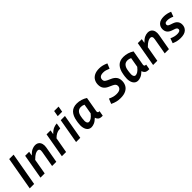

<svg xmlns="http://www.w3.org/2000/svg" viewBox="361 -2208 3704 3704"><g transform="rotate(-45 2213.0 -356.0)"><path d="M169 0H49L169 -680H289Z M669 -410Q645 -410 608 -391.5Q571 -373 512 -314L457 0H342L431 -507H540L525 -421Q582 -479 626.5 -498Q671 -517 708 -517Q759 -517 789.5 -492.5Q820 -468 831 -425Q842 -382 832 -328L774 0H659L716 -326Q732 -410 669 -410Z M1283 -402Q1260 -402 1231.5 -397Q1203 -392 1169.5 -374Q1136 -356 1097 -317L1041 0H926L1015 -507H1124L1109 -420Q1168 -479 1216.5 -498Q1265 -517 1303 -517Z M1537 -603H1416L1437 -722H1558ZM1428 0H1313L1402 -507H1517Z M2017 5Q1962 5 1935.5 -18.5Q1909 -42 1901 -76Q1847 -24 1804 -7Q1761 10 1728 10Q1679 10 1647 -21.5Q1615 -53 1603.5 -108.5Q1592 -164 1603 -236L1610 -280Q1629 -396 1686.5 -456.5Q1744 -517 1847 -517Q1905 -517 1960.5 -500Q2016 -483 2063 -452L2009 -143Q2007 -128 2013.5 -114.5Q2020 -101 2043 -101H2055L2036 5ZM1721 -236Q1710 -164 1723 -130.5Q1736 -97 1767 -97Q1793 -97 1826.5 -117.5Q1860 -138 1903 -192L1938 -394Q1897 -414 1857 -414Q1801 -414 1769.5 -378Q1738 -342 1728 -280Z M2521 -101Q2589 -101 2620 -127Q2651 -153 2651 -194Q2651 -222 2635 -240.5Q2619 -259 2584 -275L2511 -308Q2453 -334 2423 -375.5Q2393 -417 2393 -481Q2393 -540 2418.5 -587.5Q2444 -635 2497 -662.5Q2550 -690 2632 -690Q2678 -690 2721 -679Q2764 -668 2813 -646L2771 -543Q2728 -561 2697 -570Q2666 -579 2632 -579Q2519 -579 2519 -492Q2519 -465 2534 -448Q2549 -431 2585 -414L2658 -381Q2714 -356 2745.5 -314Q2777 -272 2777 -204Q2777 -147 2751.5 -98Q2726 -49 2669.5 -19.5Q2613 10 2521 10Q2469 10 2419 -1.5Q2369 -13 2312 -41L2354 -144Q2406 -120 2443 -110.5Q2480 -101 2521 -101Z M3288 5Q3233 5 3206.5 -18.5Q3180 -42 3172 -76Q3118 -24 3075 -7Q3032 10 2999 10Q2950 10 2918 -21.5Q2886 -53 2874.5 -108.5Q2863 -164 2874 -236L2881 -280Q2900 -396 2957.5 -456.5Q3015 -517 3118 -517Q3176 -517 3231.5 -500Q3287 -483 3334 -452L3280 -143Q3278 -128 3284.5 -114.5Q3291 -101 3314 -101H3326L3307 5ZM2992 -236Q2981 -164 2994 -130.5Q3007 -97 3038 -97Q3064 -97 3097.5 -117.5Q3131 -138 3174 -192L3209 -394Q3168 -414 3128 -414Q3072 -414 3040.5 -378Q3009 -342 2999 -280Z M3742 -410Q3718 -410 3681 -391.5Q3644 -373 3585 -314L3530 0H3415L3504 -507H3613L3598 -421Q3655 -479 3699.5 -498Q3744 -517 3781 -517Q3832 -517 3862.5 -492.5Q3893 -468 3904 -425Q3915 -382 3905 -328L3847 0H3732L3789 -326Q3805 -410 3742 -410Z M4166 -91Q4207 -91 4229.5 -103Q4252 -115 4252 -141Q4252 -161 4238.5 -174Q4225 -187 4193 -197L4138 -216Q4083 -236 4056.5 -272Q4030 -308 4030 -360Q4030 -428 4077 -472.5Q4124 -517 4222 -517Q4264 -517 4304 -508Q4344 -499 4387 -481L4350 -383Q4313 -400 4280.5 -408Q4248 -416 4219 -416Q4175 -416 4160 -402Q4145 -388 4145 -369Q4145 -350 4158 -338.5Q4171 -327 4196 -318L4251 -299Q4310 -279 4338 -242.5Q4366 -206 4366 -153Q4366 -83 4316.5 -36.5Q4267 10 4160 10Q4114 10 4070 0.5Q4026 -9 3979 -30L4015 -128Q4058 -109 4094.5 -100Q4131 -91 4166 -91Z"/></g></svg>

Font: Inria Sans
Style: Bold Italic
Weight: 700
Italic angle: -10°
Designer: Black Foundry Team
Foundry: Black Foundry
Version: Version 1.2; ttfautohint (v1.8.3)